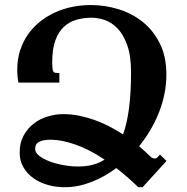

<svg xmlns="http://www.w3.org/2000/svg" viewBox="-20 -747 758 777"><path d="M510.3 -454.1Q510.3 -522 494.6 -564.9Q479 -607.9 455.3 -632.3Q431.6 -656.7 403.8 -666Q376 -675.3 351.1 -675.3Q318.4 -675.3 289.3 -667Q260.3 -658.7 238.5 -638.4Q216.8 -618.2 204.1 -583.7Q191.4 -549.3 191.4 -497.1Q191.4 -480 192.4 -470.7Q193.4 -461.4 196 -457.3Q198.7 -453.1 203.4 -452.4Q208 -451.7 215.3 -451.7H220.2V-412.6H54.7Q49.8 -438.5 49.8 -465.3Q49.8 -506.3 61 -541.7Q72.3 -577.1 92.3 -606.2Q112.3 -635.3 139.9 -657.7Q167.5 -680.2 200.4 -695.6Q233.4 -710.9 270.5 -718.8Q307.6 -726.6 346.7 -726.6Q405.3 -726.6 460.4 -709.5Q515.6 -692.4 558.6 -657.5Q601.6 -622.6 627.4 -569.8Q653.3 -517.1 653.3 -445.3Q653.3 -405.8 645.5 -366.9Q637.7 -328.1 623 -291.3Q608.4 -254.4 588.1 -220.2Q567.9 -186 543 -155.3Q552.7 -147 561.8 -138.7Q570.8 -130.4 579.1 -122.6Q587.9 -113.8 593.5 -109.6Q599.1 -105.5 606.4 -105.5Q612.8 -105.5 618.7 -111.8L627.4 -121.6L653.8 -95.7L557.1 10.7H539.6Q516.6 -11.7 494.6 -30.8Q472.7 -49.8 450.7 -66.9Q401.9 -30.3 348.1 -9.8Q294.4 10.7 241.2 10.7Q206.5 10.7 173.8 1.5Q141.1 -7.8 115.7 -25.6Q90.3 -43.5 75 -69.6Q59.6 -95.7 59.6 -129.4Q59.6 -169.4 75.7 -198.7Q91.8 -228 117.2 -247.3Q142.6 -266.6 173.8 -275.9Q205.1 -285.2 235.4 -285.2Q268.6 -285.2 300.8 -278.6Q333 -272 363.8 -261Q394.5 -250 423.3 -234.9Q452.1 -219.7 478 -203.1Q494.6 -249 502.4 -311.3Q510.3 -373.5 510.3 -454.1ZM296.4 -73.2Q328.6 -73.2 355 -80.1Q381.3 -86.9 403.3 -101.1Q338.4 -144 283 -162.8Q227.5 -181.6 185.1 -181.6Q155.8 -181.6 138.9 -173.3Q122.1 -165 122.1 -144.5Q122.1 -129.9 138.2 -116.9Q154.3 -104 179.7 -94.2Q205.1 -84.5 236.1 -78.9Q267.1 -73.2 296.4 -73.2Z"/></svg>

Font: Arian AMU Serif
Style: Bold
Weight: 700
Designer: Ruben Hakobyan (Tarumian)
Foundry: Ruben Hakobyan (Tarumian)
Version: Version 1.002